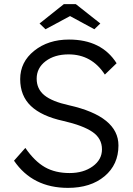

<svg xmlns="http://www.w3.org/2000/svg" viewBox="-20 -902 645 932"><path d="M310 10Q138 10 48 -122L103 -184Q148 -119 198 -90.5Q248 -62 318 -62Q385 -62 430 -94.5Q475 -127 475 -177Q475 -230 429 -261.5Q383 -293 287 -315Q182 -338 130 -387.5Q78 -437 78 -518Q78 -601 146 -655.5Q214 -710 315 -710Q473 -710 546 -595L489 -540Q425 -638 313 -638Q245 -638 201.5 -605Q158 -572 158 -520Q158 -470 195.5 -439.5Q233 -409 315 -391Q555 -337 555 -196Q555 -103 487.5 -46.5Q420 10 310 10ZM172 -788 290 -882H348L467 -788L438 -760L320 -824L201 -760Z"/></svg>

Font: Easer Grotesk Light
Style: Regular
Weight: 300
Designer: Boardeaser, Bonnie Shaver-Troup, Thomas Jockin
Foundry: Lexend
Version: Version 1.008;Glyphs 3.1.2 (3151)